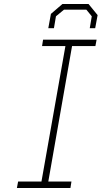

<svg xmlns="http://www.w3.org/2000/svg" viewBox="-20 -934 505 954"><path d="M220 -794 233 -865 290 -914H420L465 -859L453 -794H426L436 -853L409 -886H298L258 -853L248 -794ZM64 0 70 -32H186L305 -705H189L194 -737H460L454 -705H338L220 -32H335L330 0Z"/></svg>

Font: Tomorrow ExtraLight
Style: Italic
Weight: 275
Italic angle: -10°
Designer: Tony de Marco, Monica Rizzolli
Foundry: Just in Type
Version: Version 2.002